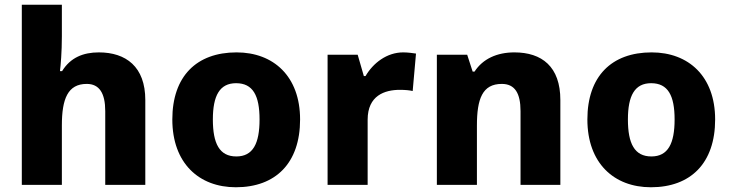

<svg xmlns="http://www.w3.org/2000/svg" viewBox="-20 -780 3081 810"><path d="M241 -627V-760H72V0H241V-251C241 -363 266 -426 346 -426C399 -426 424 -387 424 -311V0H593V-358C593 -499 511 -559 397 -559C331 -559 277 -537 242 -480H233C236 -504 241 -560 241 -627Z M1246 -276C1246 -458 1134 -559 978 -559C809 -559 707 -458 707 -276C707 -92 819 10 975 10C1143 10 1246 -92 1246 -276ZM878 -276C878 -377 907 -429 976 -429C1047 -429 1075 -377 1075 -276C1075 -174 1047 -120 977 -120C906 -120 878 -174 878 -276Z M1681 -559C1612 -559 1554 -514 1522 -459H1515L1489 -549H1362V0H1531V-275C1531 -377 1603 -401 1667 -401C1690 -401 1709 -399 1721 -396L1735 -554C1723 -556 1699 -559 1681 -559Z M2150 -559C2077 -559 2017 -532 1982 -478H1974L1951 -549H1823V0H1992V-250C1992 -363 2015 -426 2097 -426C2152 -426 2176 -387 2176 -311V0H2344V-358C2344 -499 2266 -559 2150 -559Z M2997 -276C2997 -458 2885 -559 2729 -559C2560 -559 2458 -458 2458 -276C2458 -92 2570 10 2726 10C2894 10 2997 -92 2997 -276ZM2629 -276C2629 -377 2658 -429 2727 -429C2798 -429 2826 -377 2826 -276C2826 -174 2798 -120 2728 -120C2657 -120 2629 -174 2629 -276Z"/></svg>

Font: Noto Sans Arabic ExtBd
Style: Regular
Weight: 800
Designer: Monotype Design Team, Nadine Chahine, Nizar Qandah and Khaled Hosny
Foundry: Monotype Imaging Inc.
Version: Version 2.012